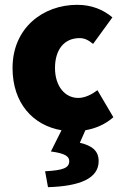

<svg xmlns="http://www.w3.org/2000/svg" viewBox="-20 -532 512 796"><path d="M179 244C311 240 389 208 389 136C389 94 363 72 311 60L334 8C374 1 415 -15 450 -46L384 -158C360 -140 332 -126 304 -126C250 -126 208 -174 208 -250C208 -326 246 -374 310 -374C328 -374 344 -368 366 -350L446 -460C408 -492 360 -512 300 -512C158 -512 32 -416 32 -250C32 -104 117 -12 235 8L191 96C253 104 267 118 267 136C267 164 243 174 167 178Z"/></svg>

Font: Giro Sans Black
Style: Regular
Weight: 900
Designer: Paul D. Hunt
Foundry: Adobe Systems Incorporated
Version: Version 1.000;PS 1.0;hotconv 1.0.88;makeotf.lib2.5.647800